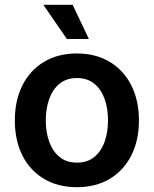

<svg xmlns="http://www.w3.org/2000/svg" viewBox="-20 -778 648 809"><path d="M303.7 10.7Q224.1 10.7 165.3 -24.4Q106.4 -59.6 74.5 -122.8Q42.5 -186 42.5 -270.5Q42.5 -355 74.5 -418.5Q106.4 -481.9 165.3 -517.3Q224.1 -552.7 303.7 -552.7Q383.8 -552.7 442.4 -517.3Q501 -481.9 533.2 -418.5Q565.4 -355 565.4 -270.5Q565.4 -186 533.2 -122.8Q501 -59.6 442.4 -24.4Q383.8 10.7 303.7 10.7ZM304.2 -92.8Q348.1 -92.8 377.2 -116.5Q406.2 -140.1 420.7 -180.7Q435.1 -221.2 435.1 -270.5Q435.1 -320.8 420.7 -361.3Q406.2 -401.9 377.2 -425.5Q348.1 -449.2 304.2 -449.2Q260.3 -449.2 231.2 -425.5Q202.1 -401.9 187.5 -361.3Q172.9 -320.8 172.9 -270.5Q172.9 -221.2 187.5 -180.7Q202.1 -140.1 231.2 -116.5Q260.3 -92.8 304.2 -92.8ZM261.7 -613.8 162.6 -757.8H286.1L354.5 -613.8Z"/></svg>

Font: Inter Semi Bold
Style: Regular
Weight: 600
Designer: Rasmus Andersson
Foundry: rsms
Version: Version 4.000;git-e0f93cc